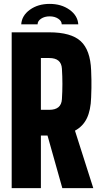

<svg xmlns="http://www.w3.org/2000/svg" viewBox="-20 -966 519 986"><path d="M40 0V-800H233Q345 -800 394.5 -754.5Q444 -709 448 -605Q449 -577 449.5 -556Q450 -535 449.5 -514Q449 -493 448 -465Q446 -400 426 -358.5Q406 -317 365 -295L459 0H300L224 -270H190V0ZM190 -402H233Q295 -402 298 -457Q303 -535 298 -613Q295 -668 233 -668H190ZM89 -841Q92 -886 133.5 -916Q175 -946 235 -946Q295 -946 337 -916Q379 -886 382 -841H297Q297 -858 279 -870Q261 -882 235 -882Q209 -882 191 -870Q173 -858 173 -841Z"/></svg>

Font: Big Shoulders Display Black
Style: Regular
Weight: 900
Designer: Patric King
Foundry: XO Type Co
Version: Version 1.000; ttfautohint (v1.8.2)